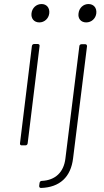

<svg xmlns="http://www.w3.org/2000/svg" viewBox="-20 -721 515 951"><path d="M175 -610C200 -610 221 -629 224 -655C227 -682 211 -701 186 -701C160 -701 139 -682 136 -655C133 -629 149 -610 175 -610ZM407 -610C433 -610 454 -629 457 -655C460 -682 444 -701 418 -701C393 -701 372 -682 369 -655C365 -629 381 -610 407 -610ZM87 -1H106C112 -1 116 -5 117 -11L176 -493C177 -499 173 -503 167 -503H149C143 -503 139 -499 138 -493L79 -11C78 -5 82 -1 87 -1ZM183 210C276 207 331 156 342 63L411 -492C411 -498 408 -502 402 -502H384C378 -502 373 -498 373 -492L304 64C296 132 254 172 187 175C181 175 177 179 176 185L174 200C174 206 177 210 183 210Z"/></svg>

Font: Barlow ExtraLight
Style: Italic
Weight: 275
Italic angle: -7°
Designer: Jeremy Tribby
Foundry: Tribby Type
Version: Version 1.422;hotconv 1.0.109;makeotfexe 2.5.65596